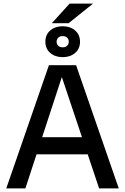

<svg xmlns="http://www.w3.org/2000/svg" viewBox="-20 -1055 700 1075"><path d="M535 0 304 -690H406L645 0ZM15 0 254 -690H348L122 0ZM146 -191V-287H514V-191ZM331 -735Q289 -735 261.5 -758.5Q234 -782 234 -821Q234 -861 261.5 -884.5Q289 -908 331 -908Q373 -908 400.5 -884.5Q428 -861 428 -821Q428 -782 400.5 -758.5Q373 -735 331 -735ZM331 -790Q347 -790 356 -799Q365 -808 365 -821Q365 -835 356 -844Q347 -853 331 -853Q315 -853 306 -844Q297 -835 297 -821Q297 -808 306 -799Q315 -790 331 -790ZM270 -925 370 -1035H501L364 -925Z"/></svg>

Font: Radio Canada Big
Style: Regular
Weight: 400
Designer: Étienne Aubert Bonn
Foundry: Coppers and Brasses
Version: Version 1.001